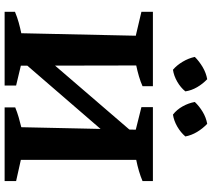

<svg xmlns="http://www.w3.org/2000/svg" viewBox="-64 -876 939 852"><g transform="rotate(90 406.0 -449.5)"><path d="M202 -21V-144L621 -631V-506ZM32 0V-46Q56 -56 79.5 -62.5Q103 -69 127 -74L138 -582L32 -607V-658H362V-612Q342 -603 318 -596Q294 -589 270 -584L271 -72L359 -51V0ZM456 0V-47Q478 -56 500.5 -62.5Q523 -69 544 -74L555 -582L455 -607V-658H783V-612Q762 -603 738 -596Q714 -589 689 -584V-72L783 -51V0ZM331 -899Q352 -879 366.5 -854Q381 -829 385 -802Q368 -781 342 -766Q316 -751 289 -747Q269 -764 253.5 -790Q238 -816 232 -844Q252 -864 277.5 -879Q303 -894 331 -899ZM529 -899Q550 -879 565 -854Q580 -829 585 -802Q567 -781 541 -766Q515 -751 488 -747Q466 -764 451.5 -790Q437 -816 432 -844Q451 -864 476 -879Q501 -894 529 -899Z"/></g></svg>

Font: Piazzolla 24pt
Style: Bold
Weight: 700
Designer: Juan Pablo del Peral
Foundry: Huerta Tipografica
Version: Version 2.005